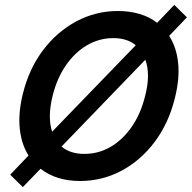

<svg xmlns="http://www.w3.org/2000/svg" viewBox="-20 -730 784 785"><path d="M73.3 35 21.7 -15.8 96.7 -94.2Q67.5 -140 60.8 -204.2Q54.2 -268.3 73.3 -345.8Q98.3 -448.3 155.8 -524.6Q213.3 -600.8 292.5 -642.9Q371.7 -685 461.7 -685Q510 -685 550.8 -672.9Q591.7 -660.8 622.5 -636.7L692.5 -710L744.2 -659.2L671.7 -583.3Q701.7 -536.7 708.3 -472.5Q715 -408.3 695 -329.2Q670 -226.7 612.5 -150Q555 -73.3 476.2 -31.7Q397.5 10 307.5 10Q257.5 10 217.1 -2.9Q176.7 -15.8 145.8 -40ZM193.3 -191.7 535 -545Q500 -574.2 443.3 -574.2Q385.8 -574.2 335.8 -545Q285.8 -515.8 249.2 -462.5Q212.5 -409.2 195 -337.5Q184.2 -294.2 183.8 -257.1Q183.3 -220 193.3 -191.7ZM325 -100.8Q383.3 -100.8 432.9 -130Q482.5 -159.2 519.2 -212.5Q555.8 -265.8 573.3 -337.5Q585 -381.7 585 -419.6Q585 -457.5 574.2 -485.8L231.7 -130.8Q266.7 -100.8 325 -100.8Z"/></svg>

Font: Funnel Sans SemiBold
Style: Italic
Weight: 600
Italic angle: -14.036°
Designer: NORD ID, Kristian Moeller
Foundry: Dicotype
Version: Version 1.000